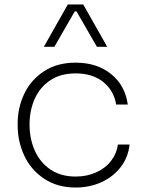

<svg xmlns="http://www.w3.org/2000/svg" viewBox="-20 -821 642 858"><path d="M59 -259V-269Q59 -340 88.5 -402Q118 -464 176.5 -502.5Q235 -541 318 -541Q413 -541 476 -490.5Q539 -440 551 -354H499Q489 -416 441.5 -454.5Q394 -493 318 -493Q251 -493 205 -462.5Q159 -432 135.5 -380Q112 -328 112 -264Q112 -201 135.5 -148Q159 -95 205.5 -63.5Q252 -32 318 -32Q369 -32 410.5 -51Q452 -70 477 -103Q502 -136 507 -175H559Q553 -118 519.5 -74.5Q486 -31 433.5 -7Q381 17 318 17Q236 17 177 -22.5Q118 -62 88.5 -125.5Q59 -189 59 -259ZM283 -801H352L459 -612H413L322 -770H314L223 -612H176Z"/></svg>

Font: Sora-SIA ExtraLight
Style: Regular
Weight: 200
Designer: Jonathan Barnbrook, Julián Moncada
Foundry: Barnbrook Fonts
Version: Version 2.000